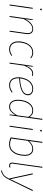

<svg xmlns="http://www.w3.org/2000/svg" viewBox="1647 -2423 971 4305"><g transform="rotate(90 2132.5 -270.5)"><path d="M103 0H81L155 -519H177ZM172 -702Q172 -711 178 -717.5Q184 -724 193 -724Q202 -724 207 -719Q212 -714 212 -706Q212 -698 206 -691.5Q200 -685 190 -685Q182 -685 177 -689.5Q172 -694 172 -702Z M745 -407Q745 -389 742 -369L690 0H668L720 -367Q723 -388 723 -405Q723 -510 626 -510Q564 -510 509.5 -460Q455 -410 406 -315L361 0H339L413 -519H431L411 -358Q455 -443 510 -486Q565 -529 627 -529Q685 -529 715 -497.5Q745 -466 745 -407Z M1288 -479 1274 -465Q1228 -509 1158 -509Q1082 -509 1030.5 -461.5Q979 -414 955 -342Q931 -270 931 -197Q931 -106 972.5 -58.5Q1014 -11 1086 -11Q1158 -11 1221 -59L1233 -43Q1165 10 1085 10Q1004 10 956 -44Q908 -98 908 -197Q908 -275 935 -351.5Q962 -428 1018.5 -478.5Q1075 -529 1159 -529Q1238 -529 1288 -479Z M1684 -522 1678 -503Q1658 -509 1636 -509Q1576 -509 1533.5 -464.5Q1491 -420 1452 -324L1406 0H1384L1458 -519H1477L1456 -371Q1488 -451 1531 -490Q1574 -529 1636 -529Q1658 -529 1684 -522Z M1735 -214V-196Q1735 -104 1776 -57.5Q1817 -11 1889 -11Q1934 -11 1968.5 -24.5Q2003 -38 2044 -67L2056 -51Q2015 -20 1975.5 -5Q1936 10 1889 10Q1806 10 1759.5 -43Q1713 -96 1713 -195Q1713 -271 1741 -348Q1769 -425 1828 -477Q1887 -529 1973 -529Q2038 -529 2077 -497Q2116 -465 2116 -411Q2116 -323 2019 -274Q1922 -225 1735 -214ZM1737 -234Q2093 -255 2093 -410Q2093 -456 2061.5 -482.5Q2030 -509 1973 -509Q1901 -509 1850 -468Q1799 -427 1771.5 -364.5Q1744 -302 1737 -234Z M2667 -733 2563 0H2545L2560 -130Q2524 -67 2479 -28.5Q2434 10 2371 10Q2300 10 2258.5 -43Q2217 -96 2217 -190Q2217 -266 2241.5 -344Q2266 -422 2321 -475.5Q2376 -529 2460 -529Q2515 -529 2550 -505Q2585 -481 2604 -445L2645 -736ZM2239 -191Q2239 -105 2274.5 -58Q2310 -11 2372 -11Q2433 -11 2477.5 -52Q2522 -93 2566 -171L2600 -416Q2558 -509 2460 -509Q2384 -509 2334.5 -459Q2285 -409 2262 -335.5Q2239 -262 2239 -191Z M2821 0H2799L2873 -519H2895ZM2890 -702Q2890 -711 2896 -717.5Q2902 -724 2911 -724Q2920 -724 2925 -719Q2930 -714 2930 -706Q2930 -698 2924 -691.5Q2918 -685 2908 -685Q2900 -685 2895 -689.5Q2890 -694 2890 -702Z M3474 -339Q3474 -261 3449 -181Q3424 -101 3367 -45.5Q3310 10 3221 10Q3178 10 3142.5 2.5Q3107 -5 3061 -24L3161 -733L3183 -736L3142 -436Q3221 -529 3321 -529Q3395 -529 3434.5 -480.5Q3474 -432 3474 -339ZM3137 -408 3086 -39Q3119 -25 3149.5 -18Q3180 -11 3220 -11Q3303 -11 3355 -64Q3407 -117 3429.5 -192.5Q3452 -268 3452 -339Q3452 -422 3418.5 -465.5Q3385 -509 3321 -509Q3266 -509 3223.5 -483.5Q3181 -458 3137 -408Z M3649 -73Q3648 -67 3648 -56Q3648 -11 3692 -11Q3709 -11 3733 -19L3738 0Q3712 10 3691 10Q3660 10 3643 -6.5Q3626 -23 3626 -55Q3626 -61 3628 -75L3720 -733L3742 -736Z M4012 2Q3982 63 3956.5 98Q3931 133 3895.5 156Q3860 179 3803 195L3801 176Q3854 161 3885.5 140.5Q3917 120 3938.5 89.5Q3960 59 3990 0H3980L3867 -519H3890L3998 -16L4240 -519H4265Z"/></g></svg>

Font: FiraGO Thin
Style: Italic
Weight: 100
Italic angle: -8°
Designer: bBox Type GmbH
Foundry: bBox Type GmbH
Version: Version 1.001